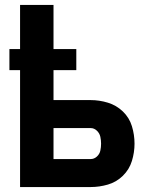

<svg xmlns="http://www.w3.org/2000/svg" viewBox="-20 -755 616 775"><path d="M61 0H346Q381 0 415.5 -10Q450 -20 476 -45.5Q502 -71 512.5 -105.5Q523 -140 523 -175Q523 -211 512.5 -245.5Q502 -280 476 -305Q450 -330 415.5 -340.5Q381 -351 346 -351H196V-472H288V-557H196V-735H61V-557H18V-472H61ZM346 -113H196V-238H346Q360 -238 371 -227.5Q382 -217 385 -203Q388 -189 388 -175Q388 -161 385 -147Q382 -133 371 -123Q360 -113 346 -113Z"/></svg>

Font: Iosevka Sparkle Extrabold
Style: Regular
Weight: 800
Designer: Belleve Invis
Foundry: Belleve Invis
Version: Version 4.5.0; ttfautohint (v1.8.3)